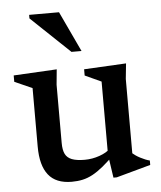

<svg xmlns="http://www.w3.org/2000/svg" viewBox="-51 -724 655 781"><g transform="rotate(-5 276.5 -334.0)"><path d="M183.5 -149.5Q183.5 -121.5 191.5 -105Q199.5 -88.5 218.8 -81Q238 -73.5 271 -73.5Q302 -73.5 331.8 -84Q361.5 -94.5 377 -110.5L394.5 -89Q364.5 -59 340.8 -39.5Q317 -20 296.5 -9Q276 2 255.5 6.5Q235 11 211 11Q146.5 11 115.8 -27.8Q85 -66.5 85 -143.5V-382.5L13 -414.5V-440.5L189.5 -450L183.5 -387.5ZM381 9 367 -85.5V-384.5L300.5 -415V-440.5L472.5 -449.5L466 -386.5V-83Q471 -78.5 479 -73Q487 -67.5 496.8 -62.5Q506.5 -57.5 516.2 -53.5Q526 -49.5 534.5 -47.5V-29.5L394.5 9ZM296.5 -515.5H255.5L97 -666V-680.5H219Z"/></g></svg>

Font: Newsreader 16pt Medium
Style: Regular
Weight: 500
Designer: Hugues Gentile
Foundry: Production Type
Version: Version 1.003